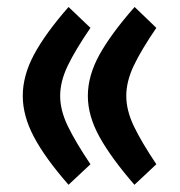

<svg xmlns="http://www.w3.org/2000/svg" viewBox="-20 -505 506 539"><path d="M233.9 -43.9 172.4 13.7Q106.9 -61 75.4 -120.4Q43.9 -179.7 43.9 -235.8Q43.9 -292.5 75.4 -351.6Q106.9 -410.6 172.4 -485.4L233.9 -426.8Q191.4 -364.7 170.2 -320.6Q148.9 -276.4 148.9 -235.8Q148.9 -195.3 170.4 -150.9Q191.9 -106.4 233.9 -43.9ZM418.9 -43.9 357.4 13.7Q292.5 -61 259.5 -120.4Q226.6 -179.7 226.6 -235.8Q226.6 -292.5 259.3 -351.6Q292 -410.6 357.9 -485.4L418.9 -426.8Q376.5 -364.7 355.5 -320.6Q334.5 -276.4 334.5 -235.8Q334.5 -195.3 355.7 -150.9Q377 -106.4 418.9 -43.9Z"/></svg>

Font: Vazirmatn RD UI SemiBold
Style: Regular
Weight: 600
Designer: Saber Rastikerdar
Foundry: Saber Rastikerdar
Version: Version 33.003